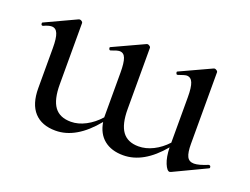

<svg xmlns="http://www.w3.org/2000/svg" viewBox="-72 -537 899 691"><g transform="rotate(20 377.0 -192.0)"><path d="M748 -62Q752 -62 753.5 -57.5Q755 -53 752 -51L628 8Q622 10 622 10Q612 10 602.5 -13Q593 -36 592 -73Q522 11 444 11Q399 11 371 -11.5Q343 -34 336 -77Q264 11 185 11Q132 11 103.5 -20Q75 -51 75 -112V-265Q75 -303 68 -320Q61 -337 45 -337Q33 -337 14 -328H12Q8 -328 7 -333Q6 -338 9 -339L127 -394L131 -395Q135 -395 139 -392Q143 -389 143 -386V-151Q143 -93 163 -65.5Q183 -38 226 -38Q254 -38 282.5 -53Q311 -68 334 -94V-107V-265Q334 -303 327.5 -320Q321 -337 305 -337Q296 -337 273 -328H271Q268 -328 266.5 -333Q265 -338 268 -339L387 -394L391 -395Q394 -395 398.5 -392Q403 -389 403 -386V-151Q403 -93 423 -65.5Q443 -38 485 -38Q513 -38 541 -52Q569 -66 592 -91V-265Q592 -303 585 -320Q578 -337 562 -337Q555 -337 530 -328H528Q525 -328 523.5 -333Q522 -338 525 -339L644 -394L648 -395Q651 -395 655.5 -392Q660 -389 660 -386V-111Q660 -78 667.5 -63Q675 -48 694 -48Q712 -48 746 -62Z"/></g></svg>

Font: Cormorant Infant Medium
Style: Regular
Weight: 500
Designer: Christian Thalmann (Catharsis Fonts)
Version: Version 3.000